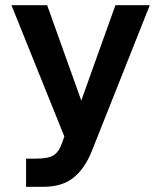

<svg xmlns="http://www.w3.org/2000/svg" viewBox="-20 -523 621 737"><path d="M423 -503H555L332 58Q305 125 261.5 159.5Q218 194 147 194H80V86H116Q168 86 187.5 72Q207 58 217 29L227 1L24 -503H161L292 -137Z"/></svg>

Font: Wix Madefor Text
Style: Bold
Weight: 700
Designer: Dalton Maag Ltd
Foundry: Dalton Maag Ltd
Version: Version 3.100